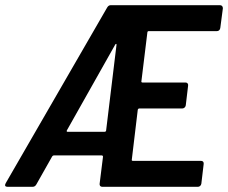

<svg xmlns="http://www.w3.org/2000/svg" viewBox="-35 -720 879 740"><path d="M814 -612 824 -688C824 -695 820 -700 813 -700H392C387 -700 382 -698 378 -691L-13 -14C-18 -5 -15 0 -6 0H90C96 0 101 -2 105 -9L166 -117C167 -119 170 -121 172 -121H357C360 -121 362 -119 362 -116L349 -12C348 -5 352 0 359 0H728C734 0 740 -5 741 -12L750 -88C751 -95 747 -100 740 -100H477C474 -100 472 -102 473 -105L496 -297C497 -300 499 -302 502 -302H668C674 -302 680 -307 681 -314L690 -390C691 -397 687 -402 680 -402H514C511 -402 509 -404 510 -407L533 -595C533 -598 535 -600 538 -600H801C808 -600 813 -605 814 -612ZM223 -218 409 -548C411 -552 415 -552 414 -547L374 -217C374 -214 371 -212 368 -212H225C222 -212 221 -215 223 -218Z"/></svg>

Font: Barlow Semi Condensed SemiBold
Style: Italic
Weight: 600
Width: 4
Italic angle: -7°
Designer: Jeremy Tribby
Foundry: Tribby Type
Version: Version 1.422;hotconv 1.0.109;makeotfexe 2.5.65596